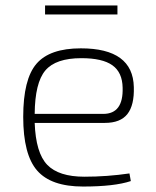

<svg xmlns="http://www.w3.org/2000/svg" viewBox="-20 -671 570 703"><path d="M410 -618H145V-651H410ZM364 -221H107Q111 -111 153 -67.5Q195 -24 289 -24Q372 -24 454 -36L459 -8Q399 12 284 12Q167 12 116 -46.5Q65 -105 65 -243Q65 -381 113.5 -437.5Q162 -494 276 -494Q467 -494 470 -352Q472 -286 446.5 -253.5Q421 -221 364 -221ZM107 -254H358Q432 -254 429 -350Q428 -406 391.5 -432Q355 -458 278 -458Q184 -458 146 -413Q108 -368 107 -254Z"/></svg>

Font: Exo 2.0 Extra Light
Style: Regular
Weight: 250
Designer: Natanael Gama
Version: Version 1.001;PS 001.001;hotconv 1.0.70;makeotf.lib2.5.58329